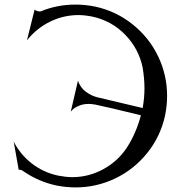

<svg xmlns="http://www.w3.org/2000/svg" viewBox="-20 -816 792 841"><path d="M397 -787.1Q488.8 -767.1 561 -709.2Q633.3 -651.4 672.6 -569.3Q711.9 -487.3 711.9 -396Q711.9 -353.5 703.1 -310.1Q683.1 -218.3 625 -146Q566.9 -73.7 484.6 -34.4Q402.3 4.9 311 4.9Q268.6 4.9 225.1 -3.9Q148.9 -20.5 84 -64.9Q70.3 -75.2 62 -71.8L40 -195.8Q68.8 -139.2 119.1 -100.1Q169.4 -61 233.9 -46.9Q270.5 -40 295.9 -40Q368.2 -40 432.1 -74.7Q496.1 -109.4 536.1 -169.9Q577.1 -234.4 597.2 -311Q446.8 -348.1 397 -357.9Q380.4 -360.8 368.2 -360.8Q344.2 -360.8 324.7 -352.3Q305.2 -343.8 297.9 -335.4L290 -327.1L321.8 -463.9Q322.3 -461.4 323.2 -457.8Q324.2 -454.1 330.1 -443.6Q335.9 -433.1 344.5 -424.1Q353 -415 370.1 -404.8Q387.2 -394.5 409.2 -389.2L605 -342.8Q612.8 -388.7 612.8 -428.2Q612.8 -471.2 605 -519Q588.4 -601.6 529.1 -663.1Q469.7 -724.6 384.8 -743.2Q349.6 -750 324.2 -750Q257.8 -750 198.5 -720.7Q139.2 -691.4 98.1 -639.2L131.8 -774.9Q133.8 -770 144.3 -767.3Q154.8 -764.6 158.2 -766.1Q229.5 -795.9 311 -795.9Q353.5 -795.9 397 -787.1Z"/></svg>

Font: Anticva
Style: Regular
Weight: 400
Version: Version 1.000